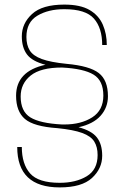

<svg xmlns="http://www.w3.org/2000/svg" viewBox="-20 -806 540 836"><path d="M240 10Q55 10 55 -166H75Q75 -92 111 -51Q147 -10 240 -10Q310 -10 357.5 -38.5Q405 -67 405 -131Q405 -166 390.5 -189.5Q376 -213 338 -227Q300 -241 230 -248Q127 -255 88.5 -288Q50 -321 50 -389Q50 -496 178 -524Q120 -539 97.5 -569Q75 -599 75 -648Q75 -704 119.5 -745Q164 -786 260 -786Q330 -786 370 -762.5Q410 -739 427.5 -699Q445 -659 445 -610H425Q425 -684 389 -725Q353 -766 260 -766Q190 -766 142.5 -737.5Q95 -709 95 -645Q95 -610 109.5 -586.5Q124 -563 162 -549Q200 -535 270 -528Q370 -519 410 -488Q450 -457 450 -387Q450 -338 418 -302Q386 -266 322 -252Q379 -237 402 -207.5Q425 -178 425 -128Q425 -72 380.5 -31Q336 10 240 10ZM260 -264Q333 -264 381.5 -295Q430 -326 430 -390Q430 -455 387.5 -481Q345 -507 250 -512Q157 -512 113.5 -477Q70 -442 70 -386Q70 -321 112 -295Q154 -269 250 -264Z"/></svg>

Font: Tanohe Sans Thin
Style: Regular
Weight: 100
Designer: Village Type and Design LLC & Cristiano Sobral
Foundry: Cooper Hewitt Smithsonian Design Museum
Version: Version 1.00;September 29, 2021;FontCreator 13.0.0.2655 64-b